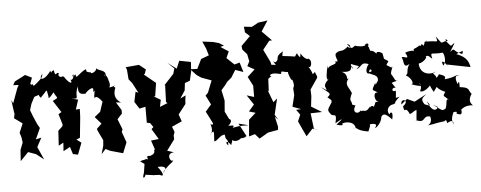

<svg xmlns="http://www.w3.org/2000/svg" viewBox="-59 -933 3263 1303"><g transform="rotate(-5 1572.5 -281.5)"><path d="M255 -423C269 -447 268 -422 275 -390C270 -378 279 -374 311 -417C333 -368 349 -384 301 -359L353 -279L332 -266L354 -193L350 -181L321 -154L315 -53L348 -71L344 -13L390 -38L406 12L440 19L470 -60L438 -84L463 -94L468 -145L477 -234L479 -289L452 -287L473 -353L428 -364C495 -354 444 -373 480 -443C476 -405 482 -385 528 -389C524 -395 600 -457 578 -394C605 -425 574 -367 588 -351C584 -352 594 -383 637 -325L615 -258L575 -225L617 -177L583 -144L586 -133L619 -64L616 -28L600 30L629 -3L660 12L746 36L775 -36L749 -109L756 -126L728 -197L761 -233V-257L727 -312L761 -308C732 -328 709 -356 732 -412C698 -432 772 -433 692 -416C700 -436 698 -446 684 -482C702 -440 675 -527 663 -497C672 -532 639 -522 674 -499C680 -540 627 -534 615 -554C611 -526 567 -517 577 -529C530 -537 554 -541 542 -554C492 -530 470 -485 471 -525C462 -521 437 -499 455 -529C460 -495 435 -482 430 -496C451 -468 431 -453 390 -517C407 -520 371 -513 383 -523C365 -501 343 -540 360 -537C345 -567 334 -505 326 -566C305 -563 308 -537 302 -565C262 -501 210 -503 245 -547C252 -527 208 -491 181 -472C166 -502 176 -468 159 -488L174 -529L129 -551L56 -513L43 -489L80 -487L69 -467L32 -366L21 -390L34 -296L37 -306L29 -265L84 -225L58 -163L68 -132L73 -96L54 -47L49 29L104 -28L157 -9L208 31L169 -56L202 -118L164 -109L198 -184L182 -212L159 -265L142 -310L155 -352L177 -395C186 -408 227 -396 230 -445C193 -453 209 -395 222 -388Z M850 97 884 121 875 180C850 246 897 194 879 194C963 207 921 200 980 204C1010 221 1011 200 971 149C1034 144 1033 172 1001 193C1071 112 1068 141 1080 111C1063 135 1029 60 1090 60L1045 45L1099 -28L1098 -54L1106 -77L1092 -114L1161 -145L1144 -193L1196 -260L1198 -290L1202 -318L1165 -300L1199 -352L1205 -402L1240 -415L1254 -477L1258 -541L1180 -556L1158 -504L1098 -549L1142 -507L1132 -471L1066 -400L1070 -399L1066 -284L1076 -277L1011 -251L1018 -235L1032 -303L984 -331L996 -329L1010 -420L933 -483L940 -490L949 -517L905 -552L814 -544C816 -538 819 -533 821 -527L826 -461L849 -432L885 -364L866 -372L852 -304L883 -256L924 -265V-156L946 -152L966 -123L952 -110L995 -39L942 -33L964 32C943 23 981 52 928 70C879 62 934 106 894 87C903 96 856 92 863 102Z M1493 10C1498 23 1530 24 1550 5C1583 0 1567 7 1590 -7L1543 -96L1611 -79C1576 -77 1568 -85 1501 -71C1527 -93 1483 -86 1473 -87C1521 -130 1469 -139 1485 -128L1457 -185L1463 -260L1448 -332L1477 -365L1492 -386L1522 -411L1553 -461L1607 -442L1587 -508L1551 -498L1490 -556L1485 -512L1520 -590L1466 -625L1491 -632L1459 -652L1419 -663L1347 -672L1369 -622L1383 -575L1329 -555L1297 -490L1249 -492L1289 -449L1319 -429L1387 -404L1355 -323L1337 -305L1369 -242L1329 -196L1374 -108C1355 -139 1391 -91 1351 -109C1349 -122 1379 -58 1341 -33C1376 -70 1374 -70 1369 10C1391 11 1414 -34 1444 -29C1448 24 1463 -17 1462 45C1437 26 1455 3 1481 45Z M1865 -423C1868 -425 1909 -407 1935 -421C1898 -440 1902 -410 1927 -360C1930 -367 1939 -357 1941 -321L1934 -301L1937 -256L1918 -178L1975 -157L1941 -155L1966 -120L1947 -76C1963 -41 1979 -5 1996 30L2040 -18L2076 -8L2050 -17L2037 -123L2115 -125L2044 -168L2052 -239L2051 -275L2050 -283L2102 -359C2104 -376 2103 -363 2090 -400C2062 -374 2089 -384 2043 -449C2065 -405 2088 -486 2050 -494C2072 -498 2037 -472 2004 -534C1992 -472 2000 -494 2013 -495C1964 -533 1993 -555 1965 -516C1925 -521 1926 -523 1880 -527C1884 -577 1900 -566 1879 -554C1825 -523 1863 -510 1831 -490C1820 -483 1800 -525 1830 -470C1769 -484 1798 -453 1801 -473L1796 -494L1754 -580L1800 -638L1819 -639L1754 -705L1800 -776L1736 -767L1691 -742L1637 -748L1641 -709L1672 -681L1610 -619L1613 -594L1643 -560L1653 -511L1637 -479L1684 -453L1633 -406L1665 -344V-267L1615 -282L1659 -216L1621 -172L1665 -159L1617 -116L1607 -3L1648 -15L1677 18L1738 -18L1806 -30L1809 -51L1793 -121L1815 -98L1793 -134L1819 -243L1792 -220L1761 -302L1767 -297L1771 -381C1807 -412 1798 -378 1784 -405C1815 -430 1866 -393 1861 -413Z M2160 -269 2122 -294C2167 -250 2198 -248 2160 -221C2200 -188 2180 -204 2186 -186C2155 -136 2149 -137 2171 -108C2188 -80 2219 -124 2199 -41C2259 -76 2256 -71 2205 -31C2263 -13 2244 -34 2244 -34C2258 -44 2326 -48 2333 2C2290 11 2324 4 2333 3C2337 -1 2343 23 2417 34C2415 33 2442 -14 2427 -12C2456 -19 2489 -13 2464 12C2469 21 2512 -21 2513 -58C2526 -74 2537 -85 2585 -33C2600 -92 2575 -86 2570 -69C2550 -89 2561 -131 2601 -135C2640 -152 2582 -122 2648 -183C2608 -172 2627 -172 2626 -225C2588 -215 2605 -259 2628 -243L2603 -281C2662 -304 2651 -275 2627 -300C2603 -354 2595 -326 2617 -388C2600 -397 2639 -365 2578 -404C2590 -436 2617 -417 2542 -462C2579 -422 2562 -457 2558 -486C2530 -508 2502 -497 2527 -476C2476 -541 2483 -479 2469 -537C2456 -537 2486 -570 2448 -559C2453 -535 2381 -550 2377 -554C2349 -533 2351 -536 2323 -570C2362 -561 2338 -527 2328 -553C2279 -510 2279 -542 2243 -513C2228 -489 2272 -444 2234 -461C2250 -429 2183 -448 2177 -403C2182 -407 2182 -398 2179 -435C2169 -380 2157 -345 2181 -332C2172 -390 2176 -319 2192 -349C2153 -331 2147 -298 2151 -295ZM2492 -269V-292C2458 -230 2467 -251 2505 -223C2466 -236 2474 -160 2510 -158C2468 -166 2489 -160 2467 -129C2452 -155 2432 -103 2446 -135C2427 -122 2432 -112 2407 -107C2363 -119 2382 -87 2377 -115C2363 -84 2311 -101 2345 -149C2324 -155 2306 -169 2324 -147C2324 -200 2297 -168 2330 -240C2288 -240 2277 -241 2310 -226L2324 -243C2309 -282 2281 -296 2315 -337C2290 -321 2325 -359 2272 -385C2345 -374 2334 -403 2341 -419C2370 -373 2326 -421 2341 -432C2398 -406 2402 -424 2372 -393C2417 -409 2403 -446 2467 -418C2466 -446 2416 -367 2453 -356C2464 -422 2499 -348 2445 -373C2452 -343 2516 -355 2512 -308C2503 -278 2457 -262 2502 -234Z M2902 -90C2880 -53 2847 -84 2829 -137C2856 -102 2853 -99 2812 -117C2789 -155 2799 -157 2829 -184L2747 -140L2697 -163L2656 -129C2652 -179 2720 -153 2666 -116C2674 -58 2677 -118 2702 -71C2705 -41 2740 -86 2755 -82C2746 -4 2753 -7 2742 -16C2815 18 2788 -47 2845 -30C2839 -35 2863 7 2823 28C2899 18 2849 21 2935 10C2924 27 2952 -20 2954 23C2948 32 3001 -13 2997 37C2988 7 2984 2 3002 -45C3046 -58 3011 -22 3031 -33C3072 -8 3058 -75 3052 -54C3051 -47 3072 -90 3139 -81C3095 -120 3148 -170 3137 -159C3111 -190 3132 -204 3059 -212C3061 -202 3064 -278 3050 -234C3051 -224 3015 -304 3066 -291C3045 -304 3039 -280 2964 -274C2962 -278 2984 -292 2940 -307C2918 -316 2930 -303 2908 -288C2911 -310 2862 -327 2909 -330C2852 -307 2798 -332 2797 -395C2838 -401 2869 -447 2842 -440C2874 -451 2879 -424 2892 -421C2878 -475 2893 -446 2963 -455C2972 -459 2991 -393 2962 -367C2940 -424 2986 -376 2990 -363L2988 -372C3038 -362 3091 -351 3145 -341C3135 -413 3076 -428 3057 -437C3109 -458 3106 -462 3098 -434C3028 -458 3057 -488 3016 -455C3059 -524 3060 -522 3026 -496C2984 -535 2985 -558 3008 -533C2948 -528 2979 -501 2929 -568C2941 -520 2940 -538 2884 -539C2849 -541 2837 -538 2856 -528C2877 -571 2843 -527 2841 -512C2820 -543 2829 -503 2812 -517C2771 -489 2769 -507 2771 -479C2771 -491 2733 -486 2712 -477C2748 -414 2693 -462 2686 -446C2701 -423 2686 -366 2735 -399C2705 -357 2727 -338 2703 -323C2741 -303 2757 -258 2734 -260C2758 -252 2760 -249 2800 -242C2771 -286 2816 -250 2790 -209C2800 -194 2847 -218 2866 -249C2854 -253 2858 -237 2882 -195C2914 -236 2911 -243 2898 -238C2912 -202 2981 -179 2962 -192C2935 -150 2947 -171 2981 -129C2956 -153 2967 -109 2953 -76C2927 -60 2933 -62 2868 -109Z"/></g></svg>

Font: Asimov Aggro
Style: Condensed
Weight: 500
Designer: Google
Version: Version 2.000980; 2014